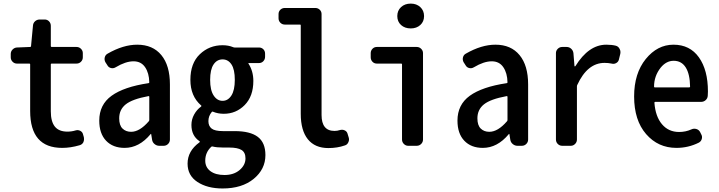

<svg xmlns="http://www.w3.org/2000/svg" viewBox="-20 -814 4016 1072"><path d="M327.1 11.7Q148.4 11.7 148.4 -194.3V-455.1Q148.4 -459 143.6 -459H74.2Q60.5 -459 50.3 -469.2Q40 -479.5 40 -494.1V-512.7Q40 -527.3 50.3 -537.6Q60.5 -547.9 74.2 -548.8L148.4 -551.8Q153.3 -551.8 153.3 -556.6L164.1 -670.9Q165 -685.5 175.8 -695.3Q186.5 -705.1 202.1 -705.1H229.5Q244.1 -705.1 253.9 -694.8Q263.7 -684.6 263.7 -669.9V-556.6Q263.7 -551.8 268.6 -551.8H407.2Q421.9 -551.8 432.1 -541.5Q442.4 -531.2 442.4 -517.6V-494.1Q442.4 -479.5 432.1 -469.2Q421.9 -459 407.2 -459H268.6Q263.7 -459 263.7 -455.1V-192.4Q263.7 -135.7 286.1 -107.4Q308.6 -79.1 356.4 -79.1Q379.9 -79.1 402.3 -85.9Q416 -89.8 428.2 -83.5Q440.4 -77.1 443.4 -64.5L448.2 -47.9Q449.2 -42 449.2 -37.1Q449.2 -28.3 445.3 -19.5Q438.5 -6.8 423.8 -2.9Q374 11.7 327.1 11.7Z M675.8 11.7Q610.4 11.7 572.3 -28.3Q534.2 -68.4 534.2 -140.6Q534.2 -229.5 603 -279.3Q671.9 -329.1 808.6 -349.6Q813.5 -349.6 813.5 -354.5Q812.5 -406.2 790 -439Q767.6 -471.7 725.6 -471.7Q681.6 -471.7 626 -438.5Q613.3 -430.7 599.6 -434.1Q585.9 -437.5 579.1 -450.2L568.4 -466.8Q561.5 -479.5 564.9 -493.7Q568.4 -507.8 581.1 -514.6Q668 -564.5 746.1 -564.5Q833 -564.5 880.9 -506.3Q928.7 -448.2 928.7 -342.8V-35.2Q928.7 -20.5 918.5 -10.3Q908.2 0 893.6 0H869.1Q854.5 0 842.8 -9.8Q831.1 -19.5 829.1 -34.2L824.2 -64.5Q824.2 -66.4 822.8 -66.4Q821.3 -66.4 820.3 -64.5Q756.8 11.7 675.8 11.7ZM711.9 -78.1Q759.8 -78.1 810.5 -136.7Q813.5 -139.6 813.5 -144.5V-273.4Q813.5 -277.3 810.5 -277.3Q809.6 -277.3 808.6 -277.3Q718.8 -260.7 682.1 -231.4Q645.5 -202.1 645.5 -153.3Q645.5 -114.3 664.1 -96.2Q682.6 -78.1 711.9 -78.1Z M1222.7 238.3Q1137.7 238.3 1082.5 202.1Q1027.3 166 1027.3 99.6Q1027.3 29.3 1092.8 -18.6Q1095.7 -20.5 1095.7 -22.9Q1095.7 -25.4 1092.8 -26.4Q1048.8 -56.6 1048.8 -116.2Q1048.8 -147.5 1064 -174.8Q1079.1 -202.1 1102.5 -218.8Q1104.5 -220.7 1104.5 -222.7Q1104.5 -224.6 1102.5 -225.6Q1043 -277.3 1043 -368.2Q1043 -460.9 1095.7 -511.2Q1148.4 -561.5 1222.7 -561.5Q1254.9 -561.5 1281.2 -550.8Q1285.2 -548.8 1290 -548.8H1425.8Q1440.4 -548.8 1450.2 -539.1Q1460 -529.3 1460 -514.6V-497.1Q1460 -482.4 1450.2 -472.2Q1440.4 -461.9 1425.8 -461.9H1369.1Q1364.3 -461.9 1367.2 -459Q1394.5 -417 1394.5 -362.3Q1394.5 -276.4 1346.2 -227.5Q1297.9 -178.7 1229.5 -178.7Q1196.3 -178.7 1168.9 -190.4Q1165 -192.4 1162.1 -188.5Q1143.6 -166 1143.6 -137.7Q1143.6 -110.4 1161.6 -96.2Q1179.7 -82 1224.6 -82H1290Q1377 -82 1419.4 -49.8Q1461.9 -17.6 1461.9 51.8Q1461.9 130.9 1396.5 184.6Q1331.1 238.3 1222.7 238.3ZM1222.7 -251Q1252.9 -251 1272 -280.8Q1291 -310.5 1291 -368.2Q1291 -425.8 1272.5 -454.1Q1253.9 -482.4 1222.7 -482.4Q1191.4 -482.4 1172.4 -454.1Q1153.3 -425.8 1153.3 -368.2Q1153.3 -310.5 1172.9 -280.8Q1192.4 -251 1222.7 -251ZM1233.4 163.1Q1285.2 163.1 1317.9 135.3Q1350.6 107.4 1350.6 70.3Q1350.6 37.1 1328.6 23.4Q1306.6 9.8 1259.8 9.8H1226.6Q1189.5 9.8 1167 3.9Q1165 3.9 1164.1 3.9Q1161.1 3.9 1159.2 5.9Q1126 37.1 1126 83Q1126 120.1 1154.8 141.6Q1183.6 163.1 1233.4 163.1Z M1813.5 12.7Q1738.3 12.7 1698.7 -36.6Q1659.2 -85.9 1659.2 -178.7V-672.9Q1659.2 -676.8 1655.3 -676.8H1570.3Q1555.7 -676.8 1545.4 -687Q1535.2 -697.3 1535.2 -711.9V-735.4Q1535.2 -750 1545.4 -759.8Q1555.7 -769.5 1570.3 -769.5H1740.2Q1754.9 -769.5 1765.1 -759.8Q1775.4 -750 1775.4 -735.4V-171.9Q1775.4 -83 1847.7 -83Q1863.3 -83 1877.9 -87.9Q1891.6 -91.8 1903.8 -86.4Q1916 -81.1 1919.9 -69.3L1926.8 -46.9Q1928.7 -41 1928.7 -35.2Q1928.7 -27.3 1924.8 -19.5Q1918.9 -5.9 1905.3 -2Q1863.3 12.7 1813.5 12.7Z M2258.8 0Q2245.1 0 2234.9 -10.3Q2224.6 -20.5 2224.6 -35.2V-455.1Q2224.6 -459 2219.7 -459H2084Q2069.3 -459 2059.6 -469.2Q2049.8 -479.5 2049.8 -494.1V-517.6Q2049.8 -531.2 2059.6 -541.5Q2069.3 -551.8 2084 -551.8H2306.6Q2321.3 -551.8 2331.5 -541.5Q2341.8 -531.2 2341.8 -517.6V-35.2Q2341.8 -20.5 2331.5 -10.3Q2321.3 0 2306.6 0ZM2273.4 -655.3Q2240.2 -655.3 2219.2 -674.3Q2198.2 -693.4 2198.2 -724.1Q2198.2 -754.9 2219.2 -774.4Q2240.2 -793.9 2273.4 -793.9Q2305.7 -793.9 2326.7 -774.4Q2347.7 -754.9 2347.7 -724.1Q2347.7 -693.4 2326.7 -674.3Q2305.7 -655.3 2273.4 -655.3Z M2675.8 11.7Q2610.4 11.7 2572.3 -28.3Q2534.2 -68.4 2534.2 -140.6Q2534.2 -229.5 2603 -279.3Q2671.9 -329.1 2808.6 -349.6Q2813.5 -349.6 2813.5 -354.5Q2812.5 -406.2 2790 -439Q2767.6 -471.7 2725.6 -471.7Q2681.6 -471.7 2626 -438.5Q2613.3 -430.7 2599.6 -434.1Q2585.9 -437.5 2579.1 -450.2L2568.4 -466.8Q2561.5 -479.5 2564.9 -493.7Q2568.4 -507.8 2581.1 -514.6Q2668 -564.5 2746.1 -564.5Q2833 -564.5 2880.9 -506.3Q2928.7 -448.2 2928.7 -342.8V-35.2Q2928.7 -20.5 2918.5 -10.3Q2908.2 0 2893.6 0H2869.1Q2854.5 0 2842.8 -9.8Q2831.1 -19.5 2829.1 -34.2L2824.2 -64.5Q2824.2 -66.4 2822.8 -66.4Q2821.3 -66.4 2820.3 -64.5Q2756.8 11.7 2675.8 11.7ZM2711.9 -78.1Q2759.8 -78.1 2810.5 -136.7Q2813.5 -139.6 2813.5 -144.5V-273.4Q2813.5 -277.3 2810.5 -277.3Q2809.6 -277.3 2808.6 -277.3Q2718.8 -260.7 2682.1 -231.4Q2645.5 -202.1 2645.5 -153.3Q2645.5 -114.3 2664.1 -96.2Q2682.6 -78.1 2711.9 -78.1Z M3119.1 0Q3104.5 0 3094.2 -10.3Q3084 -20.5 3084 -35.2V-517.6Q3084 -531.2 3094.2 -541.5Q3104.5 -551.8 3119.1 -551.8H3143.6Q3158.2 -551.8 3168.9 -542Q3179.7 -532.2 3181.6 -517.6L3187.5 -445.3Q3187.5 -443.4 3189.5 -443.4Q3191.4 -443.4 3192.4 -444.3Q3266.6 -564.5 3365.2 -564.5Q3396.5 -564.5 3418.9 -558.6Q3432.6 -554.7 3439.5 -541Q3444.3 -532.2 3444.3 -523.4Q3444.3 -518.6 3443.4 -513.7L3435.5 -481.4Q3432.6 -468.8 3420.4 -461.9Q3408.2 -455.1 3394.5 -459Q3376 -462.9 3355.5 -462.9Q3259.8 -462.9 3203.1 -339.8Q3201.2 -335.9 3201.2 -332V-35.2Q3201.2 -20.5 3190.9 -10.3Q3180.7 0 3167 0Z M3756.8 11.7Q3654.3 11.7 3587.4 -65.4Q3520.5 -142.6 3520.5 -275.4Q3520.5 -404.3 3585.4 -484.4Q3650.4 -564.5 3740.2 -564.5Q3832 -564.5 3882.3 -493.7Q3932.6 -422.9 3932.6 -303.7Q3932.6 -292 3931.6 -279.3Q3930.7 -264.6 3919.9 -254.9Q3909.2 -245.1 3893.6 -245.1H3637.7Q3633.8 -245.1 3633.8 -240.2Q3639.6 -163.1 3676.3 -120.1Q3712.9 -77.1 3771.5 -77.1Q3808.6 -77.1 3840.8 -91.8Q3853.5 -97.7 3867.7 -93.8Q3881.8 -89.8 3888.7 -77.1L3894.5 -65.4Q3902.3 -52.7 3898.4 -38.6Q3894.5 -24.4 3881.8 -17.6Q3823.2 11.7 3756.8 11.7ZM3631.8 -330.1Q3631.8 -326.2 3635.7 -326.2H3828.1Q3833 -326.2 3833 -330.1Q3833 -330.1 3833 -330.1Q3832 -400.4 3808.6 -437.5Q3785.2 -474.6 3741.2 -474.6Q3700.2 -474.6 3668.9 -436.5Q3631.8 -389.6 3631.8 -330.1Z"/></svg>

Font: Gen Jyuu Gothic L Monospace Medium
Style: Regular
Weight: 500
Designer: [Source Han Sans]
Ryoko NISHIZUKA  (kana & ideographs); Paul D. Hunt (Latin, Greek & Cyrillic); Wenlong ZHANG  (bopomofo
Version: Version 1.002.20150607